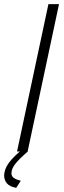

<svg xmlns="http://www.w3.org/2000/svg" viewBox="-55 -729 308 924"><path d="M178 -709H229L78 0H27ZM-35 117Q-35 85 -11.5 53.5Q12 22 59 -15H72L79 0Q36 37 18 60.5Q0 84 0 105Q0 119 11 127Q22 135 45 141L23 175Q-9 169 -22 153Q-35 137 -35 117Z"/></svg>

Font: Raleway Thin Light
Style: Italic
Weight: 300
Italic angle: -12°
Version: Version 4.026